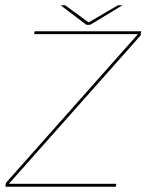

<svg xmlns="http://www.w3.org/2000/svg" viewBox="-30 -708 579 728"><path d="M-9.5 0 -7.5 -14.5 493 -578.5H99.5L101.5 -589.5H505.5L503 -573.5L3.5 -11H411L409 0ZM297.5 -614 200 -688H217L306 -623L417 -688H434.5L312 -614Z"/></svg>

Font: Anybody ExtraExpanded Thin
Style: Italic
Weight: 100
Width: 8
Italic angle: -10°
Designer: Tyler Finck
Foundry: Etcetera Type Company
Version: Version 1.010; ttfautohint (v1.8.3) -l 8 -r 50 -G 200 -x 14 